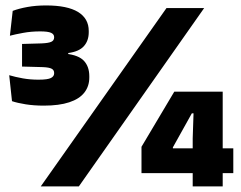

<svg xmlns="http://www.w3.org/2000/svg" viewBox="-20 -668 864 688"><path d="M137 -289.5Q102 -289.5 72 -294.2Q42 -299 23 -305.5L13 -398.5Q35 -392 61.8 -387.2Q88.5 -382.5 117.5 -382.5Q151 -382.5 162.5 -388.5Q174 -394.5 174 -405V-406.5Q174 -411.5 172 -415.2Q170 -419 165.5 -421.5Q161 -424 153.2 -425.5Q145.5 -427 133.5 -427.5L59 -429.5V-510.5L129 -512.5Q153.5 -513.5 163.8 -518.2Q174 -523 174 -534V-535Q174 -545.5 162.8 -550.5Q151.5 -555.5 124 -555.5Q91.5 -555.5 63 -550.2Q34.5 -545 15.5 -540L25.5 -629Q48 -637.5 78.5 -643Q109 -648.5 145 -648.5Q221.5 -648.5 259.8 -625Q298 -601.5 298 -557V-552.5Q298 -522 280.5 -502.5Q263 -483 224.5 -478V-464L216 -475.5Q262 -470.5 281 -449.8Q300 -429 300 -395V-390Q300 -359 282.2 -336.2Q264.5 -313.5 228.2 -301.5Q192 -289.5 137 -289.5ZM126 0 576.5 -639H711.5L262.5 0ZM670.5 0V-172L673.5 -262H667.5L599.5 -140V-105.5L550.5 -136.5H816V-47.5H487V-142L604.5 -339.5H778V0Z"/></svg>

Font: Anek Telugu Medium ExtraBold
Style: Regular
Weight: 800
Version: Version 1.003